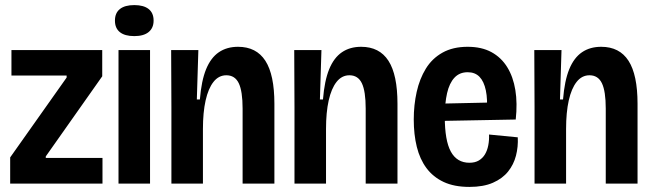

<svg xmlns="http://www.w3.org/2000/svg" viewBox="-20 -722 2564 755"><path d="M20 0V-103L242 -417V-425H25V-525H382V-422L160 -107V-101H383V0Z M446 0V-525H570V0ZM508 -580Q471 -580 451.5 -595.5Q432 -611 432 -641Q432 -671 451.5 -686.5Q471 -702 508 -702Q545 -702 564.5 -686.5Q584 -671 584 -641Q584 -612 564.5 -596Q545 -580 508 -580Z M654 0V-300L653 -525H760L754 -331H766Q772 -405 790.5 -450Q809 -495 840.5 -516.5Q872 -538 916 -538Q988 -538 1023.5 -483Q1059 -428 1059 -314V0H934V-295Q934 -363 919 -394.5Q904 -426 870 -426Q840 -426 819.5 -400Q799 -374 788.5 -327Q778 -280 778 -215V0Z M1138 0V-300L1137 -525H1244L1238 -331H1250Q1256 -405 1274.5 -450Q1293 -495 1324.5 -516.5Q1356 -538 1400 -538Q1472 -538 1507.5 -483Q1543 -428 1543 -314V0H1418V-295Q1418 -363 1403 -394.5Q1388 -426 1354 -426Q1324 -426 1303.5 -400Q1283 -374 1272.5 -327Q1262 -280 1262 -215V0Z M1826 13Q1766 13 1724.5 -6.5Q1683 -26 1657 -61Q1631 -96 1619 -144.5Q1607 -193 1607 -252Q1607 -309 1618.5 -360.5Q1630 -412 1654.5 -452Q1679 -492 1720 -515Q1761 -538 1819 -538Q1874 -538 1912.5 -517Q1951 -496 1974.5 -458Q1998 -420 2006.5 -368Q2015 -316 2008 -252L1689 -246V-314L1916 -319L1894 -277Q1898 -331 1890.5 -366.5Q1883 -402 1865.5 -420Q1848 -438 1819 -438Q1787 -438 1767 -416.5Q1747 -395 1738 -355.5Q1729 -316 1729 -263Q1729 -169 1753 -125.5Q1777 -82 1826 -82Q1848 -82 1863 -91Q1878 -100 1887 -115Q1896 -130 1900 -150.5Q1904 -171 1903 -193L2016 -182Q2018 -145 2009 -110Q2000 -75 1978 -47.5Q1956 -20 1918.5 -3.5Q1881 13 1826 13Z M2082 0V-300L2081 -525H2188L2182 -331H2194Q2200 -405 2218.5 -450Q2237 -495 2268.5 -516.5Q2300 -538 2344 -538Q2416 -538 2451.5 -483Q2487 -428 2487 -314V0H2362V-295Q2362 -363 2347 -394.5Q2332 -426 2298 -426Q2268 -426 2247.5 -400Q2227 -374 2216.5 -327Q2206 -280 2206 -215V0Z"/></svg>

Font: Bricolage Grotesque 72pt SemiCondensed SemiBold
Style: Regular
Weight: 600
Width: 4
Designer: Mathieu Triay
Foundry: Atelier Triay
Version: Version 1.001;gftools[0.9.33.dev8+g029e19f]